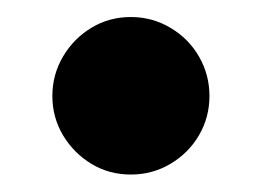

<svg xmlns="http://www.w3.org/2000/svg" viewBox="-20 -190 300 220"><path d="M130 10Q105 10 84.8 -2.2Q64.5 -14.5 52.2 -35Q40 -55.5 40 -80Q40 -104.5 52.2 -125.2Q64.5 -146 84.8 -158.2Q105 -170.5 130 -170.5Q154.5 -170.5 175.2 -158.2Q196 -146 208 -125.2Q220 -104.5 220 -80Q220 -55.5 208 -35Q196 -14.5 175.2 -2.2Q154.5 10 130 10Z"/></svg>

Font: Bodoni Moda 96pt
Style: Bold
Weight: 700
Version: Version 2.005